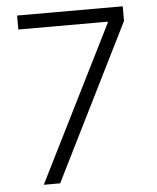

<svg xmlns="http://www.w3.org/2000/svg" viewBox="-52 -772 668 817"><g transform="rotate(-5 281.5 -363.5)"><path d="M101.9 0 433.2 -663V-667.6H51.5V-727.3H502.8V-664.8L171.9 0Z"/></g></svg>

Font: Inter UI Light
Style: Regular
Weight: 300
Designer: Rasmus Andersson
Foundry: rsms
Version: 3.2;8d6f07862